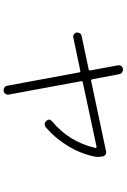

<svg xmlns="http://www.w3.org/2000/svg" viewBox="157 -801 686 1040"><g transform="rotate(90 500.0 -281.0)"><path d="M182.6 -335Q173.8 -333 166 -338.4Q158.2 -343.8 156.2 -352.5Q155.3 -361.3 160.2 -369.6Q165 -377.9 173.8 -379.9L354.5 -418Q363.3 -419.9 361.3 -427.7L334 -576.2Q332 -585.9 337.4 -594.2Q342.8 -602.5 352.5 -603.5Q362.3 -605.5 371.6 -599.6Q380.9 -593.8 381.8 -584L409.2 -438.5Q411.1 -430.7 418 -431.6L800.8 -512.7Q809.6 -514.6 817.4 -509.3Q825.2 -503.9 827.1 -495.1Q832 -469.7 828.1 -450.2Q812.5 -374 769.5 -304.2Q726.6 -234.4 669.9 -186.5Q662.1 -179.7 651.9 -180.2Q641.6 -180.7 634.8 -189.5Q620.1 -204.1 636.7 -219.7Q748 -311.5 781.2 -454.1Q782.2 -457 779.8 -459.5Q777.3 -461.9 774.4 -460.9L426.8 -386.7Q418 -384.8 419.9 -377L492.2 13.7Q494.1 23.4 488.8 32.2Q483.4 41 472.7 42Q462.9 43.9 454.1 38.1Q445.3 32.2 444.3 22.5L372.1 -367.2Q371.1 -374 363.3 -373Z"/></g></svg>

Font: Rounded-X Mgen+ 1mn light
Style: Regular
Weight: 200
Designer: [Source Han Sans]
Ryoko NISHIZUKA  (kana & ideographs); Paul D. Hunt (Latin, Greek & Cyrillic); Wenlong ZHANG  (bopomofo
Version: Version 1.059.20150602